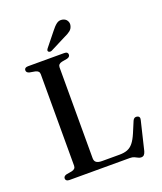

<svg xmlns="http://www.w3.org/2000/svg" viewBox="-162 -989 934 1110"><g transform="rotate(-20 305.0 -433.5)"><path d="M304.5 -663.5 271 -657.5Q259 -655 252.8 -648.5Q246.5 -642 246.5 -631.5V-72.5Q246.5 -54.5 257.8 -46.5Q269 -38.5 292.5 -38.5H399.5Q428 -38.5 448.2 -46.2Q468.5 -54 484 -73Q499.5 -92 514.5 -127L543.5 -196Q548 -205.5 554.2 -209Q560.5 -212.5 569.5 -211Q579 -209 582.8 -202.5Q586.5 -196 583.5 -185L541 -8.5Q537 5.5 530.5 12.2Q524 19 512.5 19Q503 19 494.5 14.2Q486 9.5 475.5 4.8Q465 0 449 0H77.5Q66 0 60.2 -4.8Q54.5 -9.5 54.5 -17Q54.5 -31.5 72.5 -36.5L106.5 -42.5Q118.5 -45 124.8 -51.5Q131 -58 131 -68.5V-631.5Q131 -642 124.8 -648.5Q118.5 -655 106.5 -657.5L72.5 -663.5Q54.5 -668.5 54.5 -683Q54.5 -691 60.2 -695.5Q66 -700 77.5 -700H299.5Q312 -700 317.2 -695.5Q322.5 -691 322.5 -683Q322.5 -668.5 304.5 -663.5ZM286.5 -842Q304 -865 320.2 -877.2Q336.5 -889.5 357 -885Q375.5 -881 383.8 -866.8Q392 -852.5 388.5 -838Q385 -819.5 370.8 -808Q356.5 -796.5 333.5 -786.5L237 -737.5Q232 -735 226 -735.5Q220 -736 216.5 -739.5Q212.5 -744 214.2 -749Q216 -754 219.5 -758.5Z"/></g></svg>

Font: Fraunces 24pt
Style: Regular
Weight: 400
Version: Version 1.000;[b76b70a41]